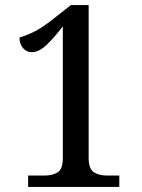

<svg xmlns="http://www.w3.org/2000/svg" viewBox="-20 -738 559 758"><path d="M91 -45H156Q187 -45 207.5 -57.5Q228 -70 228 -115V-634Q193 -588 163 -560Q133 -532 106 -532Q85 -532 71 -548Q57 -564 57 -590Q85 -598 117 -614Q149 -630 195 -667L260 -718H330V-115Q330 -72 350 -58.5Q370 -45 402 -45H451V0H91Z"/></svg>

Font: Noto Serif Sinhala SemiCondensed Medium
Style: Regular
Weight: 500
Width: 4
Designer: Jelle Bosma - Monotype Design Team
Foundry: Monotype Imaging Inc.
Version: Version 2.007; ttfautohint (v1.8.4.7-5d5b)